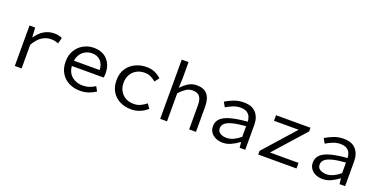

<svg xmlns="http://www.w3.org/2000/svg" viewBox="-23 -1434 4246 2168"><g transform="rotate(20 2100.0 -350.0)"><path d="M146 0V-486H214L221 -371H224Q262 -430 318 -464Q374 -498 441 -498Q468 -498 491.5 -493.5Q515 -489 537 -478L518 -407Q493 -416 475 -420Q457 -424 428 -424Q373 -424 322.5 -392.5Q272 -361 228 -285V0Z M918 -433Q858 -433 811 -394.5Q764 -356 753 -284H1063Q1058 -359 1019 -396Q980 -433 918 -433ZM930 12Q857 12 797.5 -18Q738 -48 703 -105.5Q668 -163 668 -244Q668 -323 703 -380Q738 -437 794.5 -467.5Q851 -498 916 -498Q1021 -498 1079.5 -435.5Q1138 -373 1138 -270Q1138 -256 1137 -243Q1136 -230 1134 -220H751Q759 -138 811.5 -96Q864 -54 940 -54Q984 -54 1019.5 -66.5Q1055 -79 1088 -100L1118 -46Q1082 -22 1035.5 -5Q989 12 930 12Z M1546 12Q1470 12 1410 -18Q1350 -48 1315 -105Q1280 -162 1280 -242Q1280 -324 1317 -381Q1354 -438 1416 -468Q1478 -498 1551 -498Q1610 -498 1654 -477Q1698 -456 1728 -427L1687 -374Q1657 -400 1624.5 -415Q1592 -430 1554 -430Q1498 -430 1455.5 -406.5Q1413 -383 1389 -340.5Q1365 -298 1365 -242Q1365 -187 1388.5 -145Q1412 -103 1454 -79.5Q1496 -56 1552 -56Q1597 -56 1634.5 -74Q1672 -92 1702 -117L1739 -64Q1699 -28 1649.5 -8Q1600 12 1546 12Z M1893 0V-712H1975V-518L1970 -403H1973Q2011 -444 2054.5 -471Q2098 -498 2155 -498Q2241 -498 2282 -448Q2323 -398 2323 -302V0H2241V-291Q2241 -360 2215 -393.5Q2189 -427 2129 -427Q2086 -427 2052 -405Q2018 -383 1975 -339V0Z M2646 12Q2601 12 2563.5 -4.5Q2526 -21 2503.5 -52Q2481 -83 2481 -126Q2481 -181 2516.5 -217.5Q2552 -254 2630 -276Q2708 -298 2833 -308Q2832 -341 2819.5 -368.5Q2807 -396 2779 -413Q2751 -430 2704 -430Q2657 -430 2612.5 -411.5Q2568 -393 2534 -372L2502 -428Q2539 -452 2596.5 -475Q2654 -498 2718 -498Q2818 -498 2866.5 -443.5Q2915 -389 2915 -298V0H2848L2841 -66H2838Q2798 -35 2748 -11.5Q2698 12 2646 12ZM2668 -54Q2709 -54 2750.5 -73Q2792 -92 2833 -126V-254Q2729 -246 2669.5 -229.5Q2610 -213 2585.5 -188.5Q2561 -164 2561 -132Q2561 -91 2593.5 -72.5Q2626 -54 2668 -54Z M3071 0V-44L3404 -419H3108V-486H3522V-442L3188 -67H3531V0Z M3846 12Q3801 12 3763.5 -4.5Q3726 -21 3703.5 -52Q3681 -83 3681 -126Q3681 -181 3716.5 -217.5Q3752 -254 3830 -276Q3908 -298 4033 -308Q4032 -341 4019.5 -368.5Q4007 -396 3979 -413Q3951 -430 3904 -430Q3857 -430 3812.5 -411.5Q3768 -393 3734 -372L3702 -428Q3739 -452 3796.5 -475Q3854 -498 3918 -498Q4018 -498 4066.5 -443.5Q4115 -389 4115 -298V0H4048L4041 -66H4038Q3998 -35 3948 -11.5Q3898 12 3846 12ZM3868 -54Q3909 -54 3950.5 -73Q3992 -92 4033 -126V-254Q3929 -246 3869.5 -229.5Q3810 -213 3785.5 -188.5Q3761 -164 3761 -132Q3761 -91 3793.5 -72.5Q3826 -54 3868 -54Z"/></g></svg>

Font: SauceCodePro NFM
Style: Regular
Weight: 400
Monospace: yes
Designer: Paul D. Hunt, Teo Tuominen
Foundry: Adobe
Version: Version 2.042;hotconv 1.1.0;makeotfexe 2.6.0;Nerd Fonts 3.3.